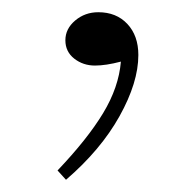

<svg xmlns="http://www.w3.org/2000/svg" viewBox="-20 -93 316 311"><path d="M86.9 198.2 73.2 183.1Q121.6 132.3 147 90.3Q172.4 48.3 175.8 6.8Q151.4 13.2 133.8 13.2Q114.7 13.2 100.3 2Q85.9 -9.3 85.9 -27.8Q85.9 -46.4 101.8 -59.8Q117.7 -73.2 139.2 -73.2Q168.5 -73.2 186.3 -54.2Q204.1 -35.2 204.1 -3.9Q204.1 40.5 173.6 95.2Q143.1 149.9 86.9 198.2Z"/></svg>

Font: BioRhyme ExtraLight
Style: Regular
Weight: 275
Designer: Aoife Mooney
Foundry: Aoife Mooney Type
Version: Version 1.500;PS 001.500;hotconv 1.0.88;makeotf.lib2.5.64775